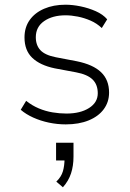

<svg xmlns="http://www.w3.org/2000/svg" viewBox="-20 -520 551 815"><path d="M259 8Q223 8 187.5 0.5Q152 -7 121 -21Q90 -35 68 -54L91 -92Q116 -72 144.5 -60Q173 -48 203 -43Q233 -38 262 -38Q321 -38 358 -61.5Q395 -85 395 -124Q395 -161 373 -182.5Q351 -204 303 -213L212 -230Q150 -243 117 -274.5Q84 -306 84 -361Q84 -404 106 -435Q128 -466 167.5 -483Q207 -500 258 -500Q288 -500 322 -493Q356 -486 386.5 -472.5Q417 -459 435 -438L412 -401Q391 -421 364.5 -432.5Q338 -444 310.5 -449.5Q283 -455 258 -455Q203 -455 167.5 -430.5Q132 -406 132 -362Q132 -328 151.5 -307Q171 -286 217 -277L306 -260Q375 -246 409 -213.5Q443 -181 443 -127Q443 -87 420.5 -56.5Q398 -26 356.5 -9Q315 8 259 8ZM247 275 219 251Q240 231 247 207Q254 183 254 152L259 161H218V86H292V145Q292 184 281.5 216Q271 248 247 275Z"/></svg>

Font: Nunito Sans 7pt SemiCondensed ExtraLight
Style: Regular
Weight: 250
Width: 4
Designer: Vernon Adams
Foundry: Vernon Adams
Version: Version 3.101;gftools[0.9.27]